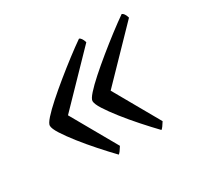

<svg xmlns="http://www.w3.org/2000/svg" viewBox="-99 -598 709 678"><g transform="rotate(-30 255.0 -259.5)"><path d="M208 -47Q182 -74 154 -105.5Q126 -137 102 -167.5Q78 -198 63 -221.5Q48 -245 48 -257Q48 -266 64.5 -284.5Q81 -303 108.5 -327.5Q136 -352 168.5 -378.5Q201 -405 233 -429.5Q265 -454 291 -472Q295 -471 299.5 -465Q304 -459 307 -448L122 -257L227 -72Q215 -52 208 -47ZM382 -47Q356 -74 328 -105.5Q300 -137 276 -167.5Q252 -198 237 -221.5Q222 -245 222 -257Q222 -266 238.5 -284.5Q255 -303 282.5 -327.5Q310 -352 342.5 -378.5Q375 -405 407 -429.5Q439 -454 465 -472Q469 -471 473.5 -465Q478 -459 481 -448L296 -257L401 -72Q389 -52 382 -47Z"/></g></svg>

Font: Texturina 72pt 72pt Light
Style: Italic
Weight: 300
Italic angle: -11°
Designer: Guillermo Torres Carreño
Foundry: Omnibus-Type
Version: Version 1.002; ttfautohint (v1.8.3)